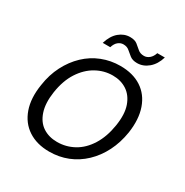

<svg xmlns="http://www.w3.org/2000/svg" viewBox="-161 -810 916 952"><g transform="rotate(30 297.0 -334.5)"><path d="M249 12Q178 12 128.5 -20.5Q79 -53 58 -113Q37 -173 50 -254Q59 -317 85.5 -368.5Q112 -420 151 -457Q190 -494 239.5 -513.5Q289 -533 344 -533Q416 -533 465 -501Q514 -469 535 -409Q556 -349 544 -268Q534 -205 508 -153.5Q482 -102 442.5 -64.5Q403 -27 354 -7.5Q305 12 249 12ZM259 -49Q310 -49 354.5 -73.5Q399 -98 430 -147.5Q461 -197 472 -267Q483 -336 467 -381.5Q451 -427 416.5 -450Q382 -473 335 -473Q285 -473 240.5 -448Q196 -423 164.5 -374.5Q133 -326 122 -254Q112 -187 127.5 -140.5Q143 -94 177.5 -71.5Q212 -49 259 -49ZM210 -588Q224 -634 252 -657.5Q280 -681 314 -681Q341 -681 355.5 -669.5Q370 -658 383.5 -646Q397 -634 419 -634Q435 -634 449 -645.5Q463 -657 470 -679H513Q500 -635 471 -610.5Q442 -586 407 -586Q381 -586 365.5 -598Q350 -610 337 -621.5Q324 -633 303 -633Q287 -633 273.5 -622Q260 -611 253 -588Z"/></g></svg>

Font: DM Sans 10pt Light
Style: Italic
Weight: 300
Italic angle: -10°
Version: Version 4.004;gftools[0.9.30]